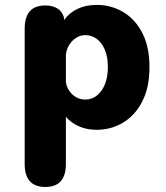

<svg xmlns="http://www.w3.org/2000/svg" viewBox="-20 -506 659 764"><path d="M78.2 -392.1Q78.2 -484.3 160.4 -484.3Q188.3 -484.3 207.8 -472.7Q227.2 -461.1 234.3 -437.1L234.8 -426.3Q256 -455.2 288.8 -470.9Q321.7 -486.5 364.4 -486.5Q422.2 -486.5 469.9 -458.3Q517.7 -430.2 546.2 -375Q574.8 -319.8 574.8 -239Q574.8 -158.2 546.2 -102.5Q517.7 -46.8 469.9 -18.2Q422.2 10.5 364.4 10.5Q325.8 10.5 294.7 -3.1Q263.5 -16.7 242.2 -41.2V146.2Q242.2 238 160.4 238Q78.2 238 78.2 146.2ZM242.2 -178.5Q245.2 -159.8 256 -144Q266.8 -128.2 283.4 -119Q300 -109.8 319.6 -109.8Q344.3 -109.8 364.6 -125.1Q384.8 -140.4 397 -169.5Q409.2 -198.7 409.2 -239Q409.2 -280.1 397 -308.4Q384.8 -336.8 364.6 -351.5Q344.3 -366.2 319.6 -366.2Q299.6 -366.2 282.8 -355.3Q265.9 -344.3 255.2 -327Q244.6 -309.7 242.2 -289.9Z"/></svg>

Font: Sono ExtraLight
Style: Regular
Weight: 200
Designer: Tyler Finck
Foundry: Tyler Finck
Version: Version 2.112